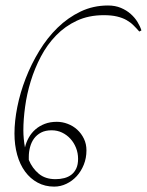

<svg xmlns="http://www.w3.org/2000/svg" viewBox="-20 -652 540 706"><path d="M492.2 -536.1Q481.9 -547.9 470.9 -558.8Q460 -569.8 445.3 -578.1Q430.7 -586.4 410.4 -591.3Q390.1 -596.2 361.8 -596.2Q306.2 -596.2 262.7 -575.9Q219.2 -555.7 186.3 -521.7Q153.3 -487.8 130.4 -444.1Q107.4 -400.4 93 -353.3Q78.6 -306.2 72.3 -259.3Q65.9 -212.4 65.9 -172.9Q65.9 -157.7 67.4 -141.6Q68.8 -125.5 71.8 -109.9Q76.2 -128.9 85.9 -146.2Q95.7 -163.6 110.4 -176.3Q125 -189 144.5 -196.5Q164.1 -204.1 189 -204.1Q209.5 -204.1 229.2 -196.5Q249 -189 264.2 -175Q279.3 -161.1 288.6 -141.8Q297.9 -122.6 297.9 -99.1Q297.9 -70.8 288.1 -46.4Q278.3 -22 262 -4.2Q245.6 13.7 224.1 23.9Q202.6 34.2 179.2 34.2Q145.5 34.2 118.4 19.5Q91.3 4.9 72.3 -21Q53.2 -46.9 43.2 -82.8Q33.2 -118.7 33.2 -161.1Q33.2 -206.5 43.7 -259Q54.2 -311.5 74.5 -363.8Q94.7 -416 124.3 -464.6Q153.8 -513.2 191.9 -550.3Q230 -587.4 276.4 -609.6Q322.8 -631.8 377 -631.8Q403.8 -631.8 424.6 -623Q445.3 -614.3 460.7 -600.6Q476.1 -586.9 485.8 -570.8Q495.6 -554.7 500 -540ZM85.9 -64Q98.6 -33.2 122.6 -13.2Q146.5 6.8 184.1 6.8Q201.2 6.8 216.3 2.9Q231.4 -1 242.7 -9.8Q253.9 -18.6 260.5 -32.7Q267.1 -46.9 267.1 -67.9Q267.1 -89.4 259.5 -108.4Q252 -127.4 238.8 -141.8Q225.6 -156.2 208 -164.6Q190.4 -172.9 169.9 -172.9Q147 -172.9 131.1 -164.6Q115.2 -156.2 105.2 -142.6Q95.2 -128.9 90.6 -111.3Q85.9 -93.8 85.9 -75.2Z"/></svg>

Font: Stalemate
Style: Regular
Weight: 400
Designer: Astigmatic (AOETI)
Foundry: Astigmatic (AOETI)
Version: Version 001.000